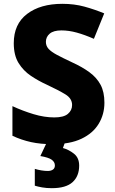

<svg xmlns="http://www.w3.org/2000/svg" viewBox="-20 -744 603 1004"><path d="M526 -207Q526 -146 496 -96.5Q466 -47 406 -18.5Q346 10 255 10Q192 10 142 -1Q92 -12 45 -34V-189Q99 -164 155.5 -147Q212 -130 264 -130Q313 -130 335 -148.5Q357 -167 357 -195Q357 -229 322 -250.5Q287 -272 223 -302Q181 -321 141.5 -347.5Q102 -374 77 -414.5Q52 -455 52 -518Q52 -618 121.5 -671Q191 -724 306 -724Q368 -724 421 -709.5Q474 -695 525 -674L471 -541Q423 -562 381.5 -573.5Q340 -585 301 -585Q260 -585 240 -568Q220 -551 220 -525Q220 -504 234 -488.5Q248 -473 278 -457Q308 -441 357 -418Q410 -394 448 -366Q486 -338 506 -300.5Q526 -263 526 -207ZM394 122Q394 177 359.5 208.5Q325 240 251 240Q223 240 200.5 236Q178 232 162 227V139Q178 144 196 147Q214 150 230 150Q246 150 256.5 143Q267 136 267 121Q267 103 250 91Q233 79 191 72L225 0H320L309 30Q339 38 366.5 59.5Q394 81 394 122Z"/></svg>

Font: Noto Sans Tamil ExtraBold
Style: Regular
Weight: 800
Designer: Jelle Bosma - Monotype Design Team
Foundry: Monotype Imaging Inc.
Version: Version 2.004; ttfautohint (v1.8.4.7-5d5b)